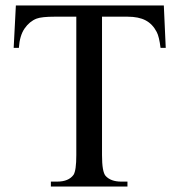

<svg xmlns="http://www.w3.org/2000/svg" viewBox="-20 -682 651 702"><path d="M579 -662 586 -507H567Q562 -548 553 -565Q538 -594 512.5 -607.5Q487 -621 446 -621H353V-115Q353 -54 366 -39Q385 -18 423 -18H446V0H166V-18H189Q231 -18 249 -43Q259 -59 259 -115V-621H180Q133 -621 114 -614Q88 -604 70 -578Q52 -552 49 -507H30L38 -662Z"/></svg>

Font: New Athena Unicode
Style: Regular
Weight: 400
Designer: J. Rusten 1997; rev. by R. Hancock 2001, 2002, rev. by D. Mastronarde 2002-2021
Foundry: GreekKeys New Athena Unicode
Version: Version 5.008